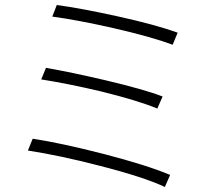

<svg xmlns="http://www.w3.org/2000/svg" viewBox="-20 -746 816 764"><path d="M636 -2Q551 -42 374 -87Q220 -127 91 -147L110 -194Q223 -177 394 -133Q564 -89 657 -50ZM606 -314Q529 -346 383 -382Q252 -413 144 -430L163 -476Q261 -459 398 -427Q555 -390 627 -362ZM667 -568Q584 -599 432 -634Q291 -666 188 -680L206 -726Q298 -714 448 -681Q598 -648 687 -616Z"/></svg>

Font: GenSekiGothic TW L
Style: Regular
Weight: 300
Version: Version 1.501;PS 1;hotconv 16.6.51;makeotf.lib2.5.65220